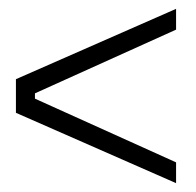

<svg xmlns="http://www.w3.org/2000/svg" viewBox="-20 -567 442 434"><path d="M378 -153 16 -312V-388L378 -547V-500L59 -356V-344L378 -200Z"/></svg>

Font: Phudu Black
Style: Regular
Weight: 900
Version: Version 1.005;gftools[0.9.23]